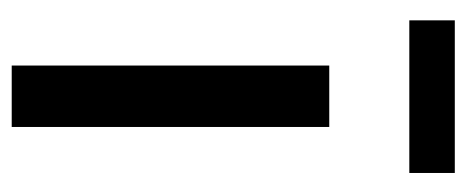

<svg xmlns="http://www.w3.org/2000/svg" viewBox="-260 -556 815 336"><g transform="rotate(90 148.0 -387.5)"><path d="M201.7 -555.7V0H94.2V-555.7ZM282.2 -775.4V-695.8H15.1V-775.4Z"/></g></svg>

Font: Merriweather Sans
Style: Regular
Weight: 400
Designer: Eben Sorkin
Foundry: Eben Sorkin
Version: Version 1.006; ttfautohint (v1.4.1) -l 6 -r 50 -G 0 -x 11 -H